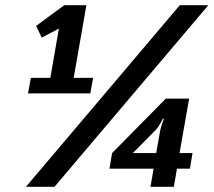

<svg xmlns="http://www.w3.org/2000/svg" viewBox="-20 -720 823 740"><path d="M80 0 673 -700H783L190 0ZM88 -360 99 -420H174L207 -610L141 -575L119 -620L228 -700H313L264 -420H339L328 -360ZM560 0 572 -70H402L412 -130L619 -340H709L672 -130H722L712 -70H662L650 0ZM492 -130H582L598 -220Q599 -225 606 -247L612 -263H608L599 -246Q589 -228 581 -220Z"/></svg>

Font: Scada
Style: Italic
Weight: 400
Italic angle: -10°
Designer: Jovanny Lemonad
Foundry: Jovanny Lemonad
Version: Version 4.100;PS 004.100;hotconv 1.0.88;makeotf.lib2.5.64775